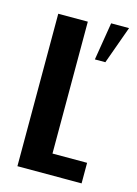

<svg xmlns="http://www.w3.org/2000/svg" viewBox="-98 -663 514 719"><g transform="rotate(15 159.0 -304.0)"><path d="M41.9 0V-591H156.5V-79.7H290.7V0ZM218.6 -461.3 242.5 -607.6H311.9L259.2 -461.3Z"/></g></svg>

Font: Alumni Sans SC Thin
Style: Regular
Weight: 100
Designer: Robert E. Leuschke
Foundry: Robert E. Leuschke
Version: Version 1.018